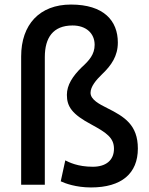

<svg xmlns="http://www.w3.org/2000/svg" viewBox="-20 -804 653 844"><path d="M498 -617C498 -558 470 -517 428 -477C402 -452 378 -423 378 -396C378 -366 417 -346 451 -329C527 -291 586 -255 586 -151C586 -42 515 20 380 20C314 20 266 2 247 -7L267 -99C283 -91 321 -71 388 -71C445 -71 481 -99 481 -150C481 -198 449 -220 383 -256C296 -302 274 -336 274 -387C274 -430 299 -469 340 -509C372 -538 396 -565 396 -607C396 -657 359 -692 299 -692C213 -692 177 -638 177 -553V8H73V-556C73 -696 154 -784 292 -784C436 -784 498 -713 498 -617Z"/></svg>

Font: Repo Medium
Style: Regular
Weight: 500
Designer: Stefan Peev
Foundry: Context Ltd
Version: Version 1.502